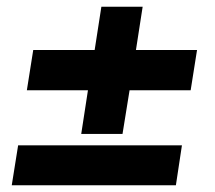

<svg xmlns="http://www.w3.org/2000/svg" viewBox="-20 -552 640 572"><path d="M222 -153 242 -283H60L79 -403H262L282 -532H405L385 -403H567L548 -283H366L345 -153ZM15 0 34 -119H522L504 0Z"/></svg>

Font: Mulish ExtraLight Black
Style: Italic
Weight: 900
Italic angle: -9°
Version: Version 3.603